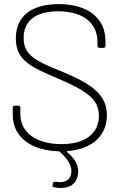

<svg xmlns="http://www.w3.org/2000/svg" viewBox="-20 -728 617 934"><path d="M500 -168C500 -271 420 -322 283 -379C156 -431 95 -457 95 -543C95 -628 155 -673 263 -673C387 -673 454 -613 454 -526V-505C454 -499 458 -495 464 -495H483C489 -495 493 -499 493 -505V-529C493 -637 411 -708 265 -708C133 -708 57 -649 57 -541C57 -434 132 -401 260 -347C404 -285 461 -245 461 -165C461 -81 398 -27 279 -27C153 -27 79 -86 79 -172V-204C79 -210 75 -214 69 -214H52C46 -214 42 -210 42 -204V-169C42 -65 126 4 265 8C267 8 269 8 270 10C305 40 334 78 326 117C319 155 285 163 250 156C243 155 239 158 238 164L236 171C234 178 236 182 243 183C288 192 345 186 358 128C367 90 354 51 307 12C304 9 304 7 308 7C434 -3 500 -72 500 -168Z"/></svg>

Font: Barlow ExtraLight
Style: Regular
Weight: 275
Designer: Jeremy Tribby
Foundry: Tribby Type
Version: Version 1.422;hotconv 1.0.109;makeotfexe 2.5.65596